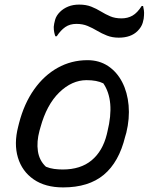

<svg xmlns="http://www.w3.org/2000/svg" viewBox="-20 -805 647 836"><path d="M361 -543Q412 -543 450.5 -517.5Q489 -492 512 -447.5Q535 -403 540 -346Q545 -289 530 -227L525 -210Q498 -99 432 -44Q366 11 255 11Q177 11 126.5 -24Q76 -59 58 -119Q40 -179 59 -253L63 -269Q85 -354 128.5 -415.5Q172 -477 231.5 -510Q291 -543 361 -543ZM357 -456Q293 -456 238 -402.5Q183 -349 156 -250L152 -236Q139 -188 145 -147Q151 -106 180 -79Q197 -72 215.5 -69.5Q234 -67 253 -67Q331 -67 379 -107Q427 -147 445 -220L448 -233Q481 -367 430 -442Q402 -456 357 -456ZM509 -725Q536 -725 557 -737Q578 -749 597 -779H603Q605 -771 606.5 -760.5Q608 -750 607 -738Q607 -725 601.5 -706Q596 -687 579 -670Q550 -641 497 -641Q469 -641 446 -650Q423 -659 403 -671Q383 -683 361.5 -692Q340 -701 313 -701Q284 -701 264 -687Q244 -673 227 -647H221Q218 -655 216 -665Q214 -675 214 -688Q215 -701 220 -719Q225 -737 241 -753Q256 -768 277 -776.5Q298 -785 325 -785Q355 -785 377.5 -776Q400 -767 419.5 -755Q439 -743 460 -734Q481 -725 509 -725Z"/></svg>

Font: Recursive Mn Csl St
Style: Italic
Weight: 400
Italic angle: -15°
Monospace: yes
Version: Version 1.079;hotconv 1.0.112;makeotfexe 2.5.65598; ttfautoh